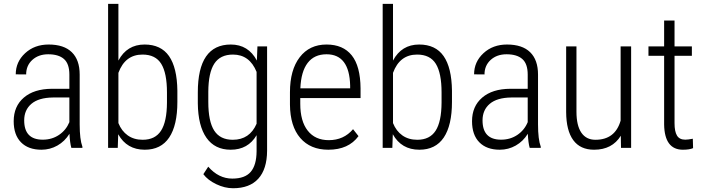

<svg xmlns="http://www.w3.org/2000/svg" viewBox="-20 -770 3669 1000"><path d="M351.6 0Q344.2 -25.4 341.8 -73.2Q317.4 -33.7 279.1 -12Q240.7 9.8 195.8 9.8Q127.4 9.8 89.4 -28.8Q51.3 -67.4 51.3 -138.7Q51.3 -216.3 104.2 -261.7Q157.2 -307.1 250.5 -307.6H341.3V-381.3Q341.3 -438 313.2 -462.6Q285.2 -487.3 231 -487.3Q180.7 -487.3 148.4 -458Q116.2 -428.7 116.2 -382.3L62 -382.8Q62 -447.8 110.8 -492.9Q159.7 -538.1 233.4 -538.1Q313 -538.1 354 -498Q395 -458 395 -381.3V-122.1Q395 -44.4 409.2 -5.9V0ZM202.6 -42.5Q250.5 -42.5 287.4 -67.4Q324.2 -92.3 341.3 -133.8V-262.2H255.4Q181.2 -261.2 143.6 -229.2Q106 -197.3 106 -143.1Q106 -42.5 202.6 -42.5Z M903.8 -239.3Q903.8 -117.2 861.1 -53.7Q818.4 9.8 733.9 9.8Q640.6 9.8 595.7 -70.8L593.3 0H543V-750H596.7V-454.6Q641.1 -538.1 732.9 -538.1Q818.4 -538.1 860.4 -477.8Q902.3 -417.5 903.8 -297.9ZM849.6 -288.6Q849.6 -389.2 819.8 -437.5Q790 -485.8 722.2 -485.8Q631.8 -485.8 596.7 -390.6V-128.9Q613.3 -87.4 645.5 -64.7Q677.7 -42 723.1 -42Q788.1 -42 818.6 -89.1Q849.1 -136.2 849.6 -235.8Z M1010.3 -288.6Q1010.3 -413.6 1053.2 -475.8Q1096.2 -538.1 1182.1 -538.1Q1273.4 -538.1 1317.9 -454.6L1320.8 -528.3H1371.1V15.1Q1370.6 110.8 1325.4 160.6Q1280.3 210.4 1193.8 210.4Q1150.4 210.4 1106.2 189.2Q1062 168 1039.1 137.2L1064.5 98.1Q1118.7 160.2 1189.9 160.2Q1255.9 160.2 1285.9 125Q1315.9 89.8 1316.4 18.1V-65.9Q1272 9.8 1181.6 9.8Q1099.1 9.8 1055.4 -52.2Q1011.7 -114.3 1010.3 -231.4ZM1064.9 -239.3Q1064.9 -137.7 1095.7 -89.8Q1126.5 -42 1192.4 -42Q1280.3 -42 1316.4 -125.5V-395.5Q1279.8 -485.8 1193.4 -485.8Q1127 -485.8 1096.2 -438.5Q1065.4 -391.1 1064.9 -292Z M1689.9 9.8Q1596.7 9.8 1543.9 -51.3Q1491.2 -112.3 1490.2 -225.1V-289.6Q1490.2 -405.8 1541 -471.9Q1591.8 -538.1 1680.7 -538.1Q1766.6 -538.1 1811.8 -481.9Q1856.9 -425.8 1857.9 -310.1V-259.3H1543.9V-229.5Q1543.9 -138.7 1582.8 -89.4Q1621.6 -40 1692.4 -40Q1770.5 -40 1818.8 -97.2L1847.2 -61Q1795.4 9.8 1689.9 9.8ZM1680.7 -487.3Q1616.7 -487.3 1582.3 -442.1Q1547.9 -397 1544.4 -310.1H1803.7V-324.2Q1799.8 -487.3 1680.7 -487.3Z M2334 -239.3Q2334 -117.2 2291.3 -53.7Q2248.5 9.8 2164.1 9.8Q2070.8 9.8 2025.9 -70.8L2023.4 0H1973.1V-750H2026.9V-454.6Q2071.3 -538.1 2163.1 -538.1Q2248.5 -538.1 2290.5 -477.8Q2332.5 -417.5 2334 -297.9ZM2279.8 -288.6Q2279.8 -389.2 2250 -437.5Q2220.2 -485.8 2152.3 -485.8Q2062 -485.8 2026.9 -390.6V-128.9Q2043.5 -87.4 2075.7 -64.7Q2107.9 -42 2153.3 -42Q2218.3 -42 2248.8 -89.1Q2279.3 -136.2 2279.8 -235.8Z M2738.8 0Q2731.4 -25.4 2729 -73.2Q2704.6 -33.7 2666.3 -12Q2627.9 9.8 2583 9.8Q2514.6 9.8 2476.6 -28.8Q2438.5 -67.4 2438.5 -138.7Q2438.5 -216.3 2491.5 -261.7Q2544.4 -307.1 2637.7 -307.6H2728.5V-381.3Q2728.5 -438 2700.4 -462.6Q2672.4 -487.3 2618.2 -487.3Q2567.9 -487.3 2535.6 -458Q2503.4 -428.7 2503.4 -382.3L2449.2 -382.8Q2449.2 -447.8 2498 -492.9Q2546.9 -538.1 2620.6 -538.1Q2700.2 -538.1 2741.2 -498Q2782.2 -458 2782.2 -381.3V-122.1Q2782.2 -44.4 2796.4 -5.9V0ZM2589.8 -42.5Q2637.7 -42.5 2674.6 -67.4Q2711.4 -92.3 2728.5 -133.8V-262.2H2642.6Q2568.4 -261.2 2530.8 -229.2Q2493.2 -197.3 2493.2 -143.1Q2493.2 -42.5 2589.8 -42.5Z M3213.4 -63Q3168.5 9.8 3074.2 9.8Q3002.4 9.8 2965.8 -40Q2929.2 -89.8 2928.7 -186.5V-528.3H2982.4V-188Q2982.4 -116.2 3007.8 -79.1Q3033.2 -42 3081.1 -42Q3183.6 -42 3212.4 -141.6V-528.3H3267.1V0H3214.4Z M3493.2 -663.1V-528.3H3583.5V-479.5H3493.2V-128.4Q3493.2 -85 3506.1 -63.7Q3519 -42.5 3549.3 -42.5Q3562.5 -42.5 3588.4 -47.4L3589.8 1.5Q3571.3 9.8 3536.6 9.8Q3441.4 9.8 3439 -121.1V-479.5H3357.4V-528.3H3439V-663.1Z"/></svg>

Font: TypoPRO Roboto
Style: Regular
Weight: 300
Designer: Google
Version: Version 2.136; 2016